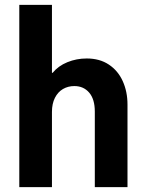

<svg xmlns="http://www.w3.org/2000/svg" viewBox="-20 -772 602 792"><path d="M505.9 -340.8V0H371.1V-311.5Q371.1 -362.8 347.9 -389.9Q324.7 -417 286.6 -417Q260.7 -417 239.7 -404.8Q218.8 -392.6 206.5 -368.4Q194.3 -344.2 194.3 -310.5V0H59.6V-752H194.3V-471.7H197.3Q220.2 -500 257.8 -515.4Q295.4 -530.8 337.9 -530.8Q391.1 -530.8 429 -505.6Q466.8 -480.5 486.3 -437.3Q505.9 -394 505.9 -340.8Z"/></svg>

Font: Reddit Mono
Style: Bold
Weight: 700
Designer: Stephen Hutchings
Foundry: Reddit
Version: Version 1.009